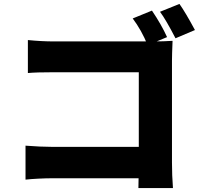

<svg xmlns="http://www.w3.org/2000/svg" viewBox="-20 -895 1040 978"><path d="M831 -706 732 -665Q701 -741 656 -801L754 -841Q802 -770 831 -706ZM973 -742 874 -700Q825 -795 795 -835L894 -875Q924 -833 973 -742ZM254 -684H764Q814 -684 859 -687Q856 -615 856 -586V-67Q856 -2 861 63H685Q687 -15 687 -48V-527H254Q163 -527 122 -523V-691Q192 -684 254 -684ZM242 -147H785V13H247Q215 13 175.5 15Q136 17 110 20V-153Q188 -147 242 -147Z"/></svg>

Font: Merged Yaku Han JP Black
Style: Regular
Weight: 900
Designer: Ryoko NISHIZUKA 西塚涼子 (kana, bopomofo & ideographs); Paul D. Hunt (Latin, Greek & Cyrillic); Sandoll Communications 산돌커뮤니
Foundry: Adobe
Version: Version 2.004